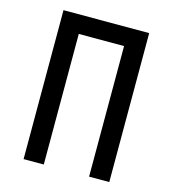

<svg xmlns="http://www.w3.org/2000/svg" viewBox="-109 -820 817 909"><g transform="rotate(15 300.0 -365.0)"><path d="M90 0V-730H510V0H411V-640H189V0Z"/></g></svg>

Font: JetBrains Mono NL Medium
Style: Regular
Weight: 500
Monospace: yes
Designer: Philipp Nurullin, Konstantin Bulenkov
Foundry: JetBrains
Version: Version 2.305; ttfautohint (v1.8.4.7-5d5b)